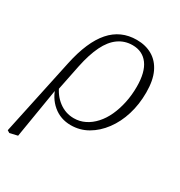

<svg xmlns="http://www.w3.org/2000/svg" viewBox="-164 -614 859 917"><g transform="rotate(30 265.0 -155.0)"><path d="M20 190 7 182 97 -240Q125 -371 181.5 -435.5Q238 -500 326 -500Q375 -500 412 -478.5Q449 -457 469.5 -414Q490 -371 490 -304Q490 -239 472.5 -182Q455 -125 422.5 -81.5Q390 -38 347.5 -13.5Q305 11 255 11Q198 11 156.5 -24Q115 -59 100 -117L112 -128Q131 -81 168 -53Q205 -25 251 -25Q283 -25 311.5 -39Q340 -53 363.5 -79Q387 -105 403 -140Q419 -175 428 -217Q437 -259 437 -306Q437 -386 406.5 -427Q376 -468 321 -468Q278 -468 244 -444Q210 -420 186.5 -372Q163 -324 148 -252L116 -94L108 -93L63 180Z"/></g></svg>

Font: Source Serif 4 Light
Style: Italic
Weight: 300
Italic angle: -12°
Designer: Frank Grießhammer
Foundry: Adobe Systems Incorporated
Version: Version 4.004;hotconv 1.0.116;makeotfexe 2.5.65601